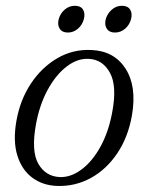

<svg xmlns="http://www.w3.org/2000/svg" viewBox="-20 -620 500 649"><path d="M288.5 -451Q365.5 -448 404.2 -388.2Q443 -328.5 426 -230Q413 -156 376.2 -101.5Q339.5 -47 286.8 -18.2Q234 10.5 173.5 8.5Q124.5 7 89 -19.5Q53.5 -46 38.5 -94.8Q23.5 -143.5 35.5 -211.5Q48 -282.5 84.5 -337.5Q121 -392.5 173.8 -423.2Q226.5 -454 288.5 -451ZM182 -21.5Q219 -20 255.2 -46.8Q291.5 -73.5 319.2 -123.5Q347 -173.5 359.5 -241.5Q376 -330 351.5 -374.2Q327 -418.5 281 -421Q242.5 -423.5 205.8 -395.5Q169 -367.5 141.2 -316.5Q113.5 -265.5 101.5 -199.5Q85 -108.5 109.8 -66Q134.5 -23.5 182 -21.5ZM209.5 -510Q190 -510 181.8 -523Q173.5 -536 178.5 -555.5Q184 -575 199 -587.8Q214 -600.5 233 -600.5Q252.5 -600.5 260.5 -587.8Q268.5 -575 263.5 -555.5Q258.5 -536 243.5 -523Q228.5 -510 209.5 -510ZM368.5 -510Q349.5 -510 341 -523Q332.5 -536 337.5 -555.5Q343 -574.5 358 -587.5Q373 -600.5 392 -600.5Q411.5 -600.5 419.8 -587.8Q428 -575 423 -555.5Q418 -536 403 -523Q388 -510 368.5 -510Z"/></svg>

Font: Fraunces 72pt Soft Light
Style: Italic
Weight: 300
Italic angle: -16°
Version: Version 1.000;[b76b70a41]